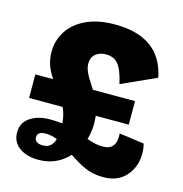

<svg xmlns="http://www.w3.org/2000/svg" viewBox="-102 -764 827 867"><g transform="rotate(15 311.5 -330.0)"><path d="M600 -138Q600 -76 562 -33Q524 10 457 10Q409 10 372.5 -6Q336 -22 294 -51Q238 10 153 10Q99 10 64 -15Q29 -40 29 -85Q29 -131 66 -155.5Q103 -180 158 -180Q190 -180 216 -177Q213 -217 198 -249H41V-359H124Q102 -392 93.5 -419.5Q85 -447 85 -477Q85 -529 112.5 -573Q140 -617 195.5 -643.5Q251 -670 331 -670Q545 -670 581 -488L419 -415Q405 -479 384 -504Q363 -529 327 -529Q296 -529 277.5 -513Q259 -497 259 -469Q259 -451 268 -430Q277 -409 298 -378Q308 -363 310 -359H507V-249H353Q355 -225 355 -214Q355 -176 344 -138Q365 -131 382 -127Q399 -123 419 -123Q484 -123 478 -200L594 -184Q600 -162 600 -138ZM210 -102Q183 -113 156 -113Q117 -113 117 -86Q117 -73 127 -65.5Q137 -58 155 -58Q177 -58 190 -68.5Q203 -79 210 -102Z"/></g></svg>

Font: Work Sans ExtraBold
Style: Regular
Weight: 800
Designer: Wei Huang
Foundry: Wei Huang
Version: Version 1.500